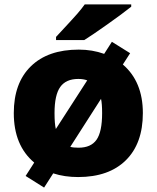

<svg xmlns="http://www.w3.org/2000/svg" viewBox="-20 -786 705 863"><path d="M133.8 -55.2Q42 -132.3 42 -277.8Q42 -413.1 118.7 -488Q195.3 -563 334 -563Q395 -563 448.2 -543.9L482.9 -598.1L564.9 -546.9L532.2 -496.1Q622.1 -418.9 622.1 -277.8Q622.1 -141.1 545.7 -65.7Q469.2 9.8 331.1 9.8Q270 9.8 219.2 -6.8L178.2 57.1L95.2 4.9ZM225.1 -277.8Q225.1 -229.5 231 -206.1L372.1 -424.8Q354.5 -431.2 332 -431.2Q276.4 -431.2 250.7 -395Q225.1 -358.9 225.1 -277.8ZM439 -277.8Q439 -319.8 434.1 -341.8L295.9 -126Q309.1 -122.1 333 -122.1Q388.7 -122.1 413.8 -157.7Q439 -193.4 439 -277.8ZM231.9 -606V-620.1Q307.1 -700.7 327.4 -724.1Q347.7 -747.6 360.8 -766.1H569.8V-755.9Q530.8 -724.6 462.4 -676.3Q394 -627.9 358.9 -606Z"/></svg>

Font: Open Sans ExtBd
Style: Bold
Weight: 800
Foundry: Ascender Corporation
Version: Version 1.10